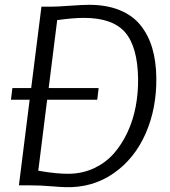

<svg xmlns="http://www.w3.org/2000/svg" viewBox="-20 -775 712 803"><path d="M25.9 -357.9 31.7 -406.7H110.4L153.3 -747.1H195.8Q218.3 -747.1 272.5 -751Q326.7 -754.9 352.5 -754.9Q425.3 -754.9 479.7 -732.9Q534.2 -710.9 567.1 -670.2Q600.1 -629.4 616.5 -574.7Q632.8 -520 633.8 -450.2Q635.3 -321.3 588.9 -216.1Q542.5 -110.8 454.8 -50Q367.2 10.7 254.9 7.8Q223.6 6.8 199.7 4.4Q150.4 0 96.7 0H59.1L104 -357.9ZM386.7 -357.9H177.2L140.1 -61Q219.7 -46.9 272.5 -48.3Q328.1 -49.8 375.5 -72.5Q422.9 -95.2 456.3 -133.3Q489.7 -171.4 513.2 -221.7Q536.6 -272 547.4 -328.6Q558.1 -385.3 557.6 -444.3Q555.7 -579.1 503.4 -639.6Q451.2 -700.2 331.5 -700.2Q285.2 -700.2 219.2 -690.9L183.6 -406.7H392.6Z"/></svg>

Font: HaufeMerriweatherSansLt
Style: Italic
Weight: 300
Designer: Eben Sorkin ( eben@eyebytes.com )
Foundry: Eben Sorkin
Version: Version 1.56